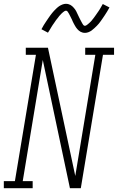

<svg xmlns="http://www.w3.org/2000/svg" viewBox="-54 -985 617 1005"><path d="M-34 0V-37H24L134 -698H81V-735H197L340 -64L445 -698H392V-735H543V-698H485L369 0H312L170 -671L65 -37H117V0ZM391 -813Q384 -813 378.5 -814.5Q373 -816 368 -818.5Q363 -821 358.5 -825Q354 -829 350.5 -833Q347 -837 343.5 -842Q340 -847 337.5 -852Q335 -857 332 -862Q329 -867 327 -872Q325 -877 322.5 -882.5Q320 -888 317 -893.5Q314 -899 311.5 -904.5Q309 -910 306.5 -914Q304 -918 300.5 -923.5Q297 -929 292 -929Q287 -929 283.5 -926.5Q280 -924 276.5 -921.5Q273 -919 269.5 -915.5Q266 -912 261.5 -907Q257 -902 256 -901Q255 -900 253 -897Q251 -894 248.5 -891Q246 -888 243.5 -885Q241 -882 238.5 -878.5Q236 -875 233.5 -871Q231 -867 228 -863Q225 -859 222 -854.5Q219 -850 216 -845Q213 -840 210 -835Q207 -830 204 -825Q201 -820 197 -814L163 -832Q169 -844 175 -853.5Q181 -863 187 -872Q193 -881 198.5 -889Q204 -897 209 -904Q214 -911 219 -917Q224 -923 229 -928.5Q234 -934 242 -941.5Q250 -949 257 -953.5Q264 -958 273 -961.5Q282 -965 291 -965Q298 -965 303.5 -963.5Q309 -962 314 -959.5Q319 -957 323.5 -953Q328 -949 331.5 -945Q335 -941 338.5 -936.5Q342 -932 344.5 -927Q347 -922 349.5 -916.5Q352 -911 354.5 -906Q357 -901 359.5 -895.5Q362 -890 365 -884.5Q368 -879 370.5 -874Q373 -869 375.5 -864.5Q378 -860 381.5 -855Q385 -850 390 -850Q394 -850 398 -852.5Q402 -855 405 -857.5Q408 -860 412 -863.5Q416 -867 420.5 -871.5Q425 -876 426 -877.5Q427 -879 429 -881.5Q431 -884 433.5 -887Q436 -890 438.5 -893.5Q441 -897 443.5 -900.5Q446 -904 448.5 -907.5Q451 -911 454 -915.5Q457 -920 460 -924Q463 -928 466 -933Q469 -938 472 -943Q475 -948 478 -953.5Q481 -959 484 -964L519 -946Q513 -935 507 -925Q501 -915 495 -906Q489 -897 483.5 -889Q478 -881 473 -874Q468 -867 463 -861Q458 -855 453 -850Q448 -845 440 -837.5Q432 -830 425 -825Q418 -820 409 -816.5Q400 -813 391 -813Z"/></svg>

Font: Iosevka Curly Slab XLtObl
Style: Regular
Weight: 200
Italic angle: -9°
Monospace: yes
Designer: Belleve Invis
Foundry: Belleve Invis
Version: Version 11.1.0; ttfautohint (v1.8.3)